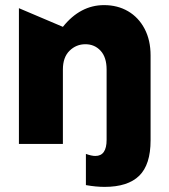

<svg xmlns="http://www.w3.org/2000/svg" viewBox="-20 -563 660 751"><path d="M54 0H226V-291Q226 -339 252 -364.5Q278 -390 314 -390Q350 -390 373.5 -364.5Q397 -339 397 -291V-16Q397 47 353 47Q338 47 316 39V161Q355 168 389 168Q480 168 524.5 124.5Q569 81 569 -14V-346Q569 -406 545.5 -450.5Q522 -495 481 -519Q440 -543 387 -543Q294 -543 226 -458L54 -531Z"/></svg>

Font: Geom ExtraBold
Style: Bold
Weight: 800
Version: Version 1.102